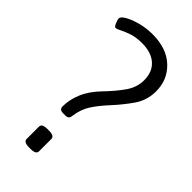

<svg xmlns="http://www.w3.org/2000/svg" viewBox="-226 -758 812 812"><g transform="rotate(45 180.0 -352.0)"><path d="M133 -202Q111 -202 111 -221Q111 -261 128.5 -303Q146 -345 187 -387Q223 -424 250 -462Q277 -500 277 -543Q277 -593 246 -620.5Q215 -648 160 -648Q125 -648 99.5 -639.5Q74 -631 58 -622.5Q42 -614 35 -614Q29 -614 22.5 -629Q16 -644 16 -652Q16 -663 38 -675.5Q60 -688 94 -697Q128 -706 165 -706Q249 -706 297.5 -660.5Q346 -615 346 -546Q346 -492 316.5 -449.5Q287 -407 251 -368Q215 -329 195 -297.5Q175 -266 169 -224Q168 -212 163 -207Q158 -202 144 -202ZM133 2Q101 2 101 -16V-90Q101 -108 133 -108H143Q175 -108 175 -90V-16Q175 2 143 2Z"/></g></svg>

Font: Asap Condensed Light
Style: Regular
Weight: 300
Width: 3
Designer: Pablo Cosgaya
Foundry: Omnibus-Type
Version: Version 3.001; ttfautohint (v1.8.4.7-5d5b)